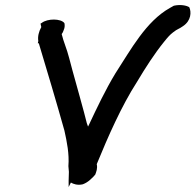

<svg xmlns="http://www.w3.org/2000/svg" viewBox="-20 -737 786 772"><path d="M143 -642 146 -628C136 -610 131 -590 134 -572L132 -563H136C167 -460 208 -323 239 -212C249 -167 259 -118 255 -69L257 -46C257 -37 256 -20 256 -11V15L265 -3C275 3 292 9 313 4C337 -5 350 -22 355 -26L363 -35C367 -46 373 -60 369 -77C415 -189 468 -310 531 -408C565 -465 601 -521 639 -568C655 -588 664 -598 676 -607C695 -622 698 -619 716 -632C749 -654 750 -689 741 -708C730 -715 706 -720 679 -714L663 -705C567 -651 507 -539 444 -442C404 -376 370 -304 338 -236L334 -228C333 -231 331 -237 329 -242C321 -277 280 -422 271 -455L258 -504C249 -540 235 -570 228 -600L232 -606C235 -614 243 -626 239 -644C225 -663 171 -663 148 -645Z"/></svg>

Font: Stray Cat
Style: ExBlkObl
Weight: 1000
Version: Version 1.0